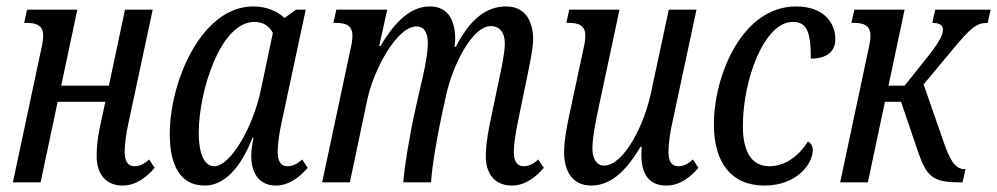

<svg xmlns="http://www.w3.org/2000/svg" viewBox="-20 -566 3095 596"><path d="M361 10C404 10 438 -19 460 -45L443 -71C425 -55 412 -50 397 -50C376 -50 367 -67 367 -95C367 -119 372 -155 380 -190L454 -536H368L318 -300H170L220 -536H64L55 -495H62C92 -495 114 -488 114 -455C114 -446 113 -436 110 -423L20 0H106L159 -250H307L293 -185C280 -126 280 -98 280 -80C280 -33 303 10 361 10Z M615 10C675 10 726 -42 764 -139H767C761 -111 760 -93 760 -80C760 -33 782 10 836 10C879 10 913 -19 935 -45L918 -71C900 -55 887 -50 872 -50C851 -50 842 -67 842 -95C842 -119 847 -155 855 -190L929 -536H899L863 -510C841 -532 806 -546 766 -546C606 -546 507 -314 507 -150C507 -54 539 10 615 10ZM645 -50C617 -50 597 -82 597 -155C597 -280 663 -498 770 -498C791 -498 813 -490 827 -464L790 -288C766 -172 696 -50 645 -50Z M1569 10C1612 10 1646 -19 1668 -45L1651 -71C1633 -55 1620 -50 1605 -50C1584 -50 1575 -67 1575 -95C1575 -119 1581 -155 1588 -190L1615 -321C1623 -359 1635 -418 1635 -442C1635 -496 1614 -546 1551 -546C1489 -546 1439 -506 1395 -421H1391C1392 -429 1393 -438 1393 -445C1393 -497 1375 -546 1314 -546C1256 -546 1207 -501 1161 -423H1157L1182 -536H1024L1015 -495H1022C1052 -495 1074 -488 1074 -455C1074 -446 1073 -436 1070 -423L980 0H1066L1120 -256C1139 -347 1211 -484 1273 -484C1301 -484 1308 -456 1308 -433C1308 -392 1292 -324 1287 -304L1269 -225C1253 -154 1235 -47 1232 0H1318C1321 -51 1339 -153 1351 -207L1365 -271C1385 -363 1446 -485 1503 -485C1533 -485 1547 -463 1547 -431C1547 -402 1537 -355 1526 -304L1501 -185C1489 -126 1488 -98 1488 -80C1488 -33 1511 10 1569 10Z M1815 10C1869 10 1918 -25 1968 -110H1972C1971 -100 1971 -92 1971 -85C1971 -26 1994 10 2049 10C2092 10 2126 -19 2148 -45L2131 -71C2113 -55 2100 -50 2085 -50C2064 -50 2055 -67 2055 -95C2055 -119 2060 -155 2068 -190L2142 -536H2056L2001 -279C1979 -174 1915 -52 1855 -52C1828 -52 1819 -80 1819 -104C1819 -136 1826 -174 1838 -231L1903 -536H1747L1738 -495H1745C1775 -495 1797 -488 1797 -455C1797 -446 1796 -436 1793 -423L1748 -213C1740 -176 1731 -129 1731 -94C1731 -36 1756 10 1815 10Z M2353 10C2453 10 2503 -57 2503 -100C2503 -112 2498 -121 2488 -127C2462 -85 2420 -50 2368 -50C2310 -50 2286 -100 2286 -175C2286 -318 2352 -498 2441 -498C2486 -498 2497 -464 2497 -384C2545 -384 2573 -405 2573 -444C2573 -501 2531 -546 2451 -546C2284 -546 2196 -332 2196 -180C2196 -60 2251 10 2353 10Z M2588 0H2674L2727 -250H2777L2827 -103C2855 -20 2872 0 2958 0H2968L2977 -41H2973C2944 -41 2927 -73 2909 -126L2847 -304L2932 -406C2994 -481 3011 -495 3046 -495L3055 -536H2883L2874 -495C2896 -495 2907 -488 2907 -475C2907 -461 2901 -441 2856 -385L2788 -300H2738L2788 -536H2632L2623 -495H2630C2660 -495 2682 -488 2682 -455C2682 -446 2681 -436 2678 -423Z"/></svg>

Font: Noto Serif ExtraCondensed
Style: Italic
Weight: 400
Width: 2
Italic angle: -12°
Designer: Monotype Design Team
Foundry: Monotype Imaging Inc.
Version: Version 2.014